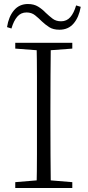

<svg xmlns="http://www.w3.org/2000/svg" viewBox="-20 -936 436 956"><path d="M15 -801Q23 -853 49.5 -884.5Q76 -916 119 -916Q149 -916 170 -903Q191 -890 207 -873Q225 -856 242 -843Q259 -830 284 -830Q312 -830 330 -850.5Q348 -871 359 -909L382 -902Q373 -850 346.5 -819Q320 -788 276 -788Q245 -788 225.5 -800.5Q206 -813 189 -829Q172 -846 154.5 -860Q137 -874 112 -874Q84 -874 66 -853Q48 -832 37 -794ZM56 0V-29L188 -40H207L340 -29V0ZM162 0Q164 -83 164 -166Q164 -249 164 -333V-390Q164 -474 164 -557.5Q164 -641 162 -723H233Q232 -641 231.5 -557.5Q231 -474 231 -390V-333Q231 -249 231.5 -166Q232 -83 233 0ZM56 -694V-723H340V-694L207 -684H188Z"/></svg>

Font: Noto Serif JP
Style: Regular
Weight: 200
Designer: Ryoko NISHIZUKA 西塚涼子 (kana & ideographs); Frank Grießhammer (Latin, Greek & Cyrillic); Wenlong ZHANG 张文龙 (bopomofo); San
Foundry: Adobe
Version: Version 2.001;hotconv 1.1.0;makeotfexe 2.6.0